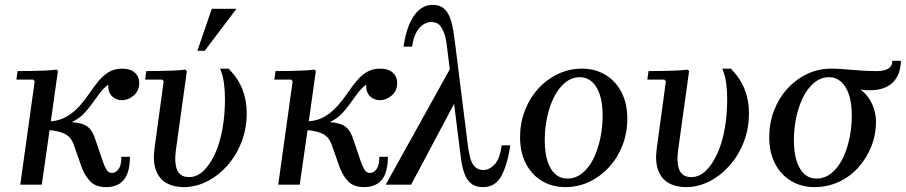

<svg xmlns="http://www.w3.org/2000/svg" viewBox="-20 -756 3708 786"><path d="M415 10Q373 10 351 -12Q329 -34 316 -67L281 -166Q269 -198 242 -209.5Q215 -221 183 -223L151 0H63L122 -423L116 -430H47L52 -465Q78 -465 105.5 -465.5Q133 -466 160 -467Q187 -468 212 -471L217 -465L188 -259Q228 -263 256 -280.5Q284 -298 305.5 -322Q327 -346 345 -372.5Q363 -399 382 -422.5Q401 -446 424.5 -460.5Q448 -475 480 -475Q514 -475 532 -458.5Q550 -442 550 -416Q550 -385 528 -365.5Q506 -346 478 -346Q455 -346 438.5 -362Q422 -378 423 -410Q403 -394 387.5 -373.5Q372 -353 356.5 -331Q341 -309 322 -289.5Q303 -270 274 -256Q319 -253 340 -236Q361 -219 372 -180L400 -98Q410 -69 418 -58.5Q426 -48 438 -48Q455 -48 466 -64.5Q477 -81 477 -114H512Q512 -75 502 -47Q492 -19 470 -4.5Q448 10 415 10Z M881 -475H916Q955 -435 972.5 -390Q990 -345 990 -294Q990 -229 968.5 -174Q947 -119 910 -77.5Q873 -36 827 -13Q781 10 732 10Q691 10 661 -7Q631 -24 618 -60Q605 -96 613 -152L650 -423L644 -430H574L579 -465Q605 -465 632.5 -465.5Q660 -466 687.5 -467Q715 -468 739 -471L745 -465L700 -141Q693 -88 705.5 -59.5Q718 -31 754 -31Q786 -31 812.5 -56Q839 -81 859.5 -125Q880 -169 890.5 -227Q901 -285 901 -352Q901 -382 897 -414Q893 -446 881 -475ZM948 -720 818 -548H788L847 -720Z M1471 10Q1429 10 1407 -12Q1385 -34 1372 -67L1337 -166Q1325 -198 1298 -209.5Q1271 -221 1239 -223L1207 0H1119L1178 -423L1172 -430H1103L1108 -465Q1134 -465 1161.5 -465.5Q1189 -466 1216 -467Q1243 -468 1268 -471L1273 -465L1244 -259Q1284 -263 1312 -280.5Q1340 -298 1361.5 -322Q1383 -346 1401 -372.5Q1419 -399 1438 -422.5Q1457 -446 1480.5 -460.5Q1504 -475 1536 -475Q1570 -475 1588 -458.5Q1606 -442 1606 -416Q1606 -385 1584 -365.5Q1562 -346 1534 -346Q1511 -346 1494.5 -362Q1478 -378 1479 -410Q1459 -394 1443.5 -373.5Q1428 -353 1412.5 -331Q1397 -309 1378 -289.5Q1359 -270 1330 -256Q1375 -253 1396 -236Q1417 -219 1428 -180L1456 -98Q1466 -69 1474 -58.5Q1482 -48 1494 -48Q1511 -48 1522 -64.5Q1533 -81 1533 -114H1568Q1568 -75 1558 -47Q1548 -19 1526 -4.5Q1504 10 1471 10Z M2034 -161H2069Q2058 -85 2033.5 -37.5Q2009 10 1957 10Q1926 10 1908 -5.5Q1890 -21 1881 -46.5Q1872 -72 1868 -100.5Q1864 -129 1861 -155L1809 -571Q1808 -586 1802 -608.5Q1796 -631 1783.5 -648.5Q1771 -666 1745 -666Q1732 -666 1716 -657.5Q1700 -649 1686.5 -627.5Q1673 -606 1667 -565H1632Q1644 -648 1675 -692Q1706 -736 1751 -736Q1781 -736 1798 -720.5Q1815 -705 1823.5 -680Q1832 -655 1836.5 -626Q1841 -597 1844 -571L1896 -155Q1899 -136 1904 -113.5Q1909 -91 1922 -75.5Q1935 -60 1959 -60Q1983 -60 2004.5 -82.5Q2026 -105 2034 -161ZM1830 -488 1856 -363 1663 0H1559Z M2363 -475Q2416 -475 2458 -450Q2500 -425 2524 -379Q2548 -333 2548 -270Q2548 -212 2528.5 -161.5Q2509 -111 2474 -72.5Q2439 -34 2393 -12Q2347 10 2294 10Q2241 10 2199 -15Q2157 -40 2133 -86Q2109 -132 2109 -194Q2109 -252 2128.5 -303Q2148 -354 2183 -392.5Q2218 -431 2264 -453Q2310 -475 2363 -475ZM2302 -25Q2336 -25 2363 -46.5Q2390 -68 2408.5 -104.5Q2427 -141 2437 -187.5Q2447 -234 2447 -283Q2447 -334 2435.5 -368.5Q2424 -403 2403 -421.5Q2382 -440 2354 -440Q2321 -440 2294 -418Q2267 -396 2248.5 -359.5Q2230 -323 2220 -277Q2210 -231 2210 -182Q2210 -131 2221.5 -96Q2233 -61 2253.5 -43Q2274 -25 2302 -25Z M2937 -475H2972Q3011 -435 3028.5 -390Q3046 -345 3046 -294Q3046 -229 3024.5 -174Q3003 -119 2966 -77.5Q2929 -36 2883 -13Q2837 10 2788 10Q2747 10 2717 -7Q2687 -24 2674 -60Q2661 -96 2669 -152L2706 -423L2700 -430H2630L2635 -465Q2661 -465 2688.5 -465.5Q2716 -466 2743.5 -467Q2771 -468 2795 -471L2801 -465L2756 -141Q2749 -88 2761.5 -59.5Q2774 -31 2810 -31Q2842 -31 2868.5 -56Q2895 -81 2915.5 -125Q2936 -169 2946.5 -227Q2957 -285 2957 -352Q2957 -382 2953 -414Q2949 -446 2937 -475Z M3668 -507Q3668 -483 3660.5 -460Q3653 -437 3635 -418.5Q3617 -400 3585 -391.5Q3553 -383 3503 -389Q3525 -373 3539 -350.5Q3553 -328 3559.5 -304.5Q3566 -281 3566 -258Q3566 -204 3546.5 -155.5Q3527 -107 3493 -69.5Q3459 -32 3413 -11Q3367 10 3314 10Q3261 10 3219 -15Q3177 -40 3153 -86Q3129 -132 3129 -194Q3129 -252 3148.5 -303Q3168 -354 3203 -392.5Q3238 -431 3284 -453Q3330 -475 3383 -475Q3404 -475 3425 -473.5Q3446 -472 3468 -470Q3490 -468 3515 -466.5Q3540 -465 3569 -465Q3633 -465 3633 -507ZM3322 -25Q3356 -25 3383 -46.5Q3410 -68 3428.5 -104.5Q3447 -141 3457 -187.5Q3467 -234 3467 -283Q3467 -334 3455.5 -368.5Q3444 -403 3423 -421.5Q3402 -440 3374 -440Q3341 -440 3314 -418Q3287 -396 3268.5 -359.5Q3250 -323 3240 -277Q3230 -231 3230 -182Q3230 -131 3241.5 -96Q3253 -61 3273.5 -43Q3294 -25 3322 -25Z"/></svg>

Font: Brygada 1918 Medium
Style: Italic
Weight: 500
Italic angle: -8°
Designer: Mateusz Machalski | Borys Kosmynka | Przemek Hoffer
Foundry: NIEPODLEGLA 2018
Version: Version 3.006